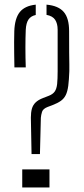

<svg xmlns="http://www.w3.org/2000/svg" viewBox="-20 -826 368 846"><path d="M119 -147 116 -307.5Q116 -330.5 120.5 -346.8Q125 -363 136.8 -374.5Q148.5 -386 169.5 -394L194 -403.5Q212.5 -410.5 221 -422.5Q229.5 -434.5 231.8 -456.2Q234 -478 234 -513.5V-695Q234 -722 223 -738.8Q212 -755.5 185 -760.5V-805.5Q237 -801 260.8 -773.5Q284.5 -746 284.5 -689Q284.5 -626.5 284.8 -593.2Q285 -560 285.5 -543.2Q286 -526.5 285.5 -512.5Q284 -473.5 280.8 -448.2Q277.5 -423 269.8 -407.2Q262 -391.5 248 -381.5Q234 -371.5 210.5 -362.5L190.5 -355Q169.5 -347 165.2 -333.2Q161 -319.5 160 -307L156 -147ZM43.5 -529Q43 -564 42.5 -591Q42 -618 42.2 -641.2Q42.5 -664.5 43 -689Q45 -745 67.2 -772.8Q89.5 -800.5 137.5 -805.5V-760Q116 -755.5 105.5 -740Q95 -724.5 93.5 -694.5Q92 -659 92 -616.2Q92 -573.5 93.5 -529ZM78 0V-79.5H198V0Z"/></svg>

Font: Big Shoulders Stencil Text Thin ExtraLight
Style: Regular
Weight: 250
Version: Version 2.001